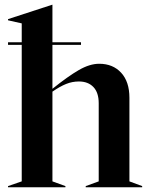

<svg xmlns="http://www.w3.org/2000/svg" viewBox="-20 -793 636 813"><path d="M14 -614H72V-694L14 -707V-712L201 -773H202V-614H323V-603H202V-417Q268 -470 314 -496.5Q360 -523 400 -523Q458 -523 493 -485Q528 -447 528 -379V-25L582 -5V0H343V-5L398 -25V-356Q398 -401 375.5 -424.5Q353 -448 314 -448Q286 -448 260 -437.5Q234 -427 202 -405V-25L257 -5V0H14V-5L72 -25V-603H14Z"/></svg>

Font: Nyght Serif Medium
Style: Regular
Weight: 500
Designer: Maksym Kobuzan
Version: Version 0.410